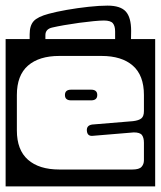

<svg xmlns="http://www.w3.org/2000/svg" viewBox="-40 -643 572 683"><path d="M426.5 -533Q426.5 -518.5 426 -504H512V20H-20V-504H65.5Q65.5 -512.5 65.5 -521Q65.5 -552 79.8 -567.8Q94 -583.5 133.5 -594Q159 -601 197.2 -607.8Q235.5 -614.5 274.8 -618.8Q314 -623 342.5 -623Q388.5 -623 407.5 -602Q426.5 -581 426.5 -533ZM121.5 -518V-504H369.5V-531Q369.5 -550.5 361.5 -560.2Q353.5 -570 329.5 -570Q317 -570 293.2 -567.8Q269.5 -565.5 241.8 -561.8Q214 -558 188.2 -553.5Q162.5 -549 145.5 -545Q121.5 -539.5 121.5 -518ZM171 -444Q99 -444 59.5 -409.5Q20 -375 20 -305V-179Q20 -109.5 59.5 -74.8Q99 -40 171 -40H431Q455 -40 463.5 -49.5Q472 -59 472 -73V-135Q472 -153 465 -162.5Q458 -172 436 -172L292 -160Q270.5 -157 269 -178Q267.5 -197 288 -200L433 -212Q454 -214.5 463 -222Q472 -229.5 472 -248V-305Q472 -375 432.5 -409.5Q393 -444 321 -444ZM306 -305Q306 -286 284 -286H213Q191 -286 191 -305Q191 -324 213 -324H284Q306 -324 306 -305Z"/></svg>

Font: Honk Rounded
Style: Regular
Weight: 400
Designer: Noopur Datye & Yesha Goshar
Foundry: Ek Type
Version: Version 1.000